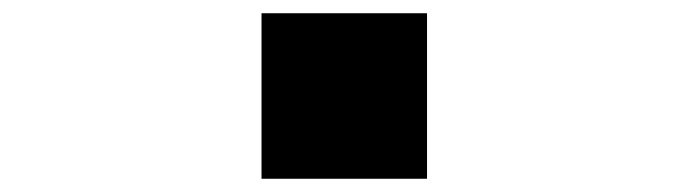

<svg xmlns="http://www.w3.org/2000/svg" viewBox="-20 -645 1040 290"><path d="M625 -375H375V-625H625Z"/></svg>

Font: Picon
Style: Regular
Weight: 400
Designer: yne
Foundry: yne
Version: Version 21.02.27; git-deadbeef-release